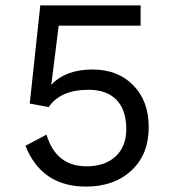

<svg xmlns="http://www.w3.org/2000/svg" viewBox="-20 -680 640 710"><path d="M298 10Q134 10 74 -141L152 -182Q187 -65 300 -65Q369 -65 408.5 -102.5Q448 -140 447 -206Q446 -275 410 -311.5Q374 -348 307 -348Q204 -348 160 -284L90 -297L129 -660H500V-585H197L171 -377L169 -368H171Q224 -423 322 -423Q416 -423 473 -364.5Q530 -306 530 -210Q530 -109 466 -49.5Q402 10 298 10Z"/></svg>

Font: Elaine Sans
Style: Regular
Weight: 400
Designer: Wei Huang
Foundry: Wei Huang
Version: Version 2.001;December 24, 2019;FontCreator 12.0.0.2547 64-b